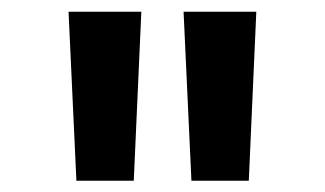

<svg xmlns="http://www.w3.org/2000/svg" viewBox="-20 -748 567 335"><path d="M113.3 -432.6 99.6 -727.5H226.6L213.4 -432.6ZM314 -432.6 300.3 -727.5H427.2L414.1 -432.6Z"/></svg>

Font: Inter Semi Bold
Style: Regular
Weight: 600
Designer: Rasmus Andersson
Foundry: rsms
Version: Version 4.000;git-e0f93cc